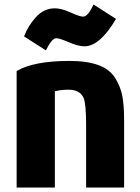

<svg xmlns="http://www.w3.org/2000/svg" viewBox="-20 -823 623 854"><path d="M532 11H363V-266Q363 -361 352 -387Q336 -424 284 -424Q252 -424 224 -417V11H54V-507Q130 -552 289 -552Q367 -552 417.5 -533.5Q468 -515 492 -476.5Q516 -438 524 -396.5Q532 -355 532 -291ZM356 -617Q328 -617 286.5 -635Q245 -653 230 -653Q211 -653 184 -599L87 -661Q105 -709 140.5 -747.5Q176 -786 224 -786Q253 -786 294 -767.5Q335 -749 350 -749Q371 -749 396 -803L496 -739Q424 -617 356 -617Z"/></svg>

Font: Repo
Style: ExtraBold
Weight: 800
Designer: Stefan Peev
Foundry: Context Ltd
Version: Version 001.000